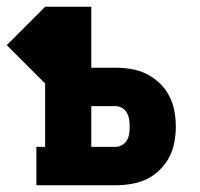

<svg xmlns="http://www.w3.org/2000/svg" viewBox="-74 -550 594 570"><path d="M34 0V-114H60V-302L-54 -416L60 -530H197V-349H269Q292 -349 316 -345Q340 -341 361 -330.5Q382 -320 399.5 -303.5Q417 -287 428 -266Q439 -245 443.5 -221.5Q448 -198 448 -174Q448 -151 443.5 -127Q439 -103 428 -82.5Q417 -62 399.5 -45Q382 -28 361 -18Q340 -8 316 -4Q292 0 269 0ZM197 -114H269Q279 -114 288.5 -119.5Q298 -125 303 -134Q308 -143 309.5 -153.5Q311 -164 311 -174Q311 -185 309.5 -195Q308 -205 303 -214.5Q298 -224 288.5 -229.5Q279 -235 269 -235H197Z"/></svg>

Font: Iosevka Slab Heavy
Style: Regular
Weight: 900
Monospace: yes
Designer: Belleve Invis
Foundry: Belleve Invis
Version: Version 11.1.0; ttfautohint (v1.8.3)